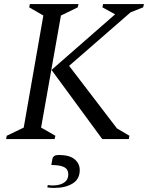

<svg xmlns="http://www.w3.org/2000/svg" viewBox="-20 -680 740 939"><path d="M10 0 13 -16 96 -56 192 -604 123 -644 126 -660H364L360 -644L278 -604L181 -56L251 -16L247 0ZM480 0 232 -338 543 -610 481 -644 484 -660H684L680 -644L619 -620L318 -358L552 -52L613 -16L610 0ZM246 239Q238 239 228.5 238.5Q219 238 211 236L214 225Q221 226 226 226.5Q231 227 237 227Q273 227 293.5 213Q314 199 314 173Q314 148 294 137.5Q274 127 231 127L236 99Q237 90 244 84Q251 78 268 78Q320 78 345 99Q370 120 370 152Q370 196 335 217.5Q300 239 246 239Z"/></svg>

Font: Spectral
Style: Italic
Weight: 400
Italic angle: -10°
Designer: Jean-Baptiste Levee
Foundry: Production Type
Version: Version 2.001